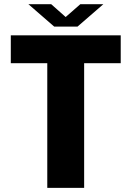

<svg xmlns="http://www.w3.org/2000/svg" viewBox="-20 -908 635 928"><path d="M117.2 -887.7H227.5L297.4 -825.7L368.2 -887.7H479.5L354.5 -779.3H242.2ZM563.5 -602.5H386.7V0H208.5V-602.5H32.2V-737.3H563.5Z"/></svg>

Font: Epilogue ExtraBold
Style: Regular
Weight: 800
Designer: Tyler Finck
Foundry: Etcetera Type Co
Version: Version 2.112